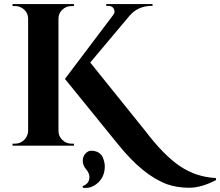

<svg xmlns="http://www.w3.org/2000/svg" viewBox="-20 -720 1088 949"><path d="M55 -10Q81 -10 99.5 -28.5Q118 -47 119 -73V-628Q118 -664 86 -682Q72 -690 55 -690H42V-700H346L345 -690H333Q307 -690 288 -672Q269 -654 269 -628V-73Q269 -47 288 -28.5Q307 -10 333 -10H345L346 0H42V-10ZM1048 170Q975 208 915 208Q855 208 807 191Q688 148 564 -6L301 -330L538 -644Q546 -654 546 -662Q546 -670 543 -676Q535 -691 515 -691H505V-700H734V-691H730Q663 -691 621 -643L426 -411L698 -73Q789 47 869 101Q949 155 1047 160ZM388 200Q422 188 422 155Q422 136 405.5 116.5Q389 97 389 75Q389 53 402.5 39Q416 25 429 25Q474 25 489 60Q498 84 498 102Q498 159 455 191Q431 209 403 209Q397 209 390 208Z"/></svg>

Font: Cinzel Decorative
Style: Bold
Weight: 700
Version: Version 1.002;PS 001.002;hotconv 1.0.56;makeotf.lib2.0.21325